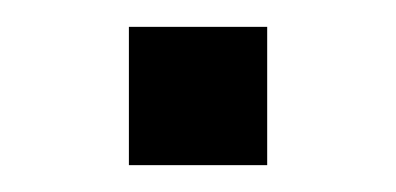

<svg xmlns="http://www.w3.org/2000/svg" viewBox="-20 -123 295 143"><path d="M76 0V-103H179V0Z"/></svg>

Font: Instrument Sans
Style: Regular
Weight: 400
Designer: Rodrigo Fuenzalida
Foundry: fragTYPE
Version: Version 1.000;gftools[0.9.28]